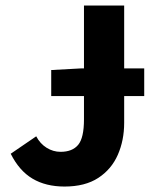

<svg xmlns="http://www.w3.org/2000/svg" viewBox="-20 -672 569 704"><path d="M167.8 -319.8V-415.2L277.6 -421.2H508.8V-319.8ZM216.5 12Q148 12 99.3 -16.9Q50.5 -45.8 19.3 -108.3L112.8 -172.2Q127 -145.1 150.9 -130.2Q174.9 -115.3 202 -115.3Q245.4 -115.3 266.7 -141Q287.9 -166.6 287.9 -234.1V-651.8H435.3V-221.9Q435.3 -157.5 412 -104.4Q388.8 -51.4 340.4 -19.7Q292 12 216.5 12Z"/></svg>

Font: Source Sans 3
Style: Regular
Weight: 200
Designer: Paul D. Hunt
Foundry: Adobe
Version: Version 3.046;hotconv 1.0.118;makeotfexe 2.5.65603